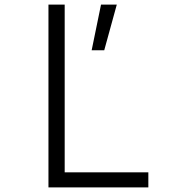

<svg xmlns="http://www.w3.org/2000/svg" viewBox="-20 -820 740 840"><path d="M192 0V-800H263V-66H629V0ZM381 -600 422 -800H491L436 -600Z"/></svg>

Font: Martian Mono SemiExpanded ExtraLight
Style: Regular
Weight: 250
Monospace: yes
Version: Version 0.930